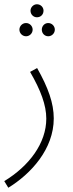

<svg xmlns="http://www.w3.org/2000/svg" viewBox="-33 -650 344 900"><path d="M140 -569C158 -569 171 -582 171 -600C171 -616 158 -630 140 -630C124 -630 110 -616 110 -600C110 -582 124 -569 140 -569ZM89 -480C106 -480 120 -494 120 -511C120 -528 106 -542 89 -542C72 -542 58 -528 58 -511C58 -494 72 -480 89 -480ZM193 -480C210 -480 224 -494 224 -511C224 -528 210 -542 193 -542C176 -542 163 -528 163 -511C163 -494 176 -480 193 -480ZM6 230C112 165 219 49 219 -95C219 -166 193 -239 141 -331L108 -313C158 -227 184 -157 184 -94C184 21 104 128 -13 199Z"/></svg>

Font: Noto Sans Arabic UI Cn XLt
Style: Regular
Weight: 200
Width: 3
Designer: Monotype Design Team, Nadine Chahine and Nizar Qandah
Foundry: Monotype Imaging Inc.
Version: Version 2.010